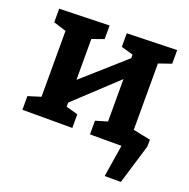

<svg xmlns="http://www.w3.org/2000/svg" viewBox="-126 -659 932 947"><g transform="rotate(20 340.0 -185.0)"><path d="M29 0V-71.7L122.7 -101L95.7 -72.3V-458L131.7 -427L29 -459.3V-530.7L291 -537.7V-466.3L199 -433.7L229 -461.3V-208L209.7 -212.7L456 -431.3L447 -411L445.7 -458L467.7 -435.7L383.7 -459.3V-530.7L645.7 -537.7V-466.3L551.7 -433.7L579 -461.3V-72.3L552 -101L645.7 -71.7V0H383.7V-71.7L468.7 -97L445.7 -72.3V-346.7L462 -328L217.7 -100L229 -121.7V-72.3L220.7 -91L291 -71.7V0ZM504.3 -110.3 670.7 -76.3 670 -39.7 607 168.3H522L549 0H481Z"/></g></svg>

Font: Bitter Thin
Style: Regular
Weight: 100
Designer: Sol Matas, and Bitter project Authors
Foundry: Sol Matas
Version: Version 2.002